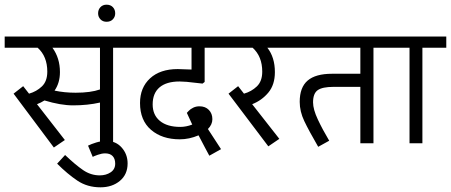

<svg xmlns="http://www.w3.org/2000/svg" viewBox="-44 -612 1926 820"><path d="M439 -408V0H383V-174Q330 -162 268 -162Q215 -162 146 -183Q130 -173 114 -167L233 -14L186 18L14 -212L55 -244L80 -212Q112 -221 135 -243Q158 -265 158 -306Q158 -371 117 -408H-24V-456H537V-408ZM180 -408Q212 -364 212 -304Q212 -258 189 -225Q231 -216 279 -216Q343 -216 383 -230V-408Z M411 -10Q451 -10 476 18.5Q501 47 501 86Q501 133 468 160.5Q435 188 385 188Q329 188 286.5 159.5Q244 131 200 87L234 50Q278 92 311 114.5Q344 137 382 137Q409 137 428.5 124Q448 111 448 87Q448 66 437 54.5Q426 43 405 43Q391 43 374 49Q357 55 352 58L332 10Q346 3 367 -3.5Q388 -10 411 -10Z M375 -555Q375 -571 385 -581.5Q395 -592 411 -592Q428 -592 438 -581.5Q448 -571 448 -555Q448 -540 438 -529.5Q428 -519 411 -519Q395 -519 385 -529.5Q375 -540 375 -555Z M608 -166Q608 -121 639 -95.5Q670 -70 726 -70Q751 -70 777 -80L754 -130Q756 -132 762.5 -139Q769 -146 781 -152Q793 -158 808 -158Q833 -158 848 -142.5Q863 -127 863 -103Q863 -80 844 -61L900 25L850 53Q845 44 831.5 18.5Q818 -7 804 -34Q764 -17 724 -17Q648 -17 601 -57.5Q554 -98 554 -172Q554 -238 597 -277.5Q640 -317 715 -317L774 -315V-408H489V-456H942V-408H830V-262L821 -255L794 -258Q748 -264 723 -264Q667 -264 637.5 -239Q608 -214 608 -166Z M1098 -408Q1130 -367 1130 -304Q1130 -250 1102 -216.5Q1074 -183 1033 -167L1149 -19L1102 13L932 -212L973 -244L998 -212Q1030 -221 1053 -243Q1076 -265 1076 -306Q1076 -371 1035 -408H894V-456H1216V-408Z M1551 -408V0H1495V-241H1380Q1333 -241 1313 -227Q1293 -213 1293 -175Q1293 -145 1313.5 -101.5Q1334 -58 1362 -11L1315 15Q1275 -54 1255.5 -95Q1236 -136 1236 -177Q1236 -239 1270 -268Q1304 -297 1374 -297H1495V-408H1168V-456H1649V-408Z M1760 -408V0H1705V-408H1601V-456H1862V-408Z"/></svg>

Font: Cambay Devanagari
Style: Regular
Weight: 400
Designer: Pooja Saxena
Foundry: Pooja Saxena
Version: Version 1.180;PS 001.180;hotconv 1.0.70;makeotf.lib2.5.58329